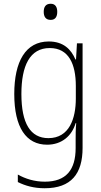

<svg xmlns="http://www.w3.org/2000/svg" viewBox="-20 -761 540 1023"><path d="M250 -655C277 -655 285 -675 285 -698C285 -722 276 -741 250 -741C222 -741 213 -722 213 -698C213 -673 223 -655 250 -655ZM218 242C360 242 420 164 420 27V-530H390L385 -444H382C359 -498 318 -540 240 -540C116 -540 56 -433 56 -260C56 -81 120 10 231 10C309 10 363 -37 383 -105H386C383 -71 383 -44 383 -13V28C383 143 333 207 219 207C164 207 116 192 75 169V209C115 229 161 242 218 242ZM238 -25C142 -25 94 -104 94 -260C94 -411 139 -505 245 -505C346 -505 384 -420 384 -303V-236C384 -129 349 -25 238 -25Z"/></svg>

Font: Noto Sans Mono ExtraCondensed ExtraLight
Style: Regular
Weight: 200
Width: 2
Designer: Monotype Design Team
Foundry: Monotype Imaging Inc.
Version: Version 2.014